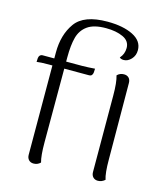

<svg xmlns="http://www.w3.org/2000/svg" viewBox="-112 -827 800 923"><g transform="rotate(15 288.0 -365.5)"><path d="M410 -590Q430 -612 430 -642Q430 -677 395.5 -693Q361 -709 310 -709Q250 -709 218.5 -686.5Q187 -664 176.5 -625Q166 -586 166 -525V-504H246Q259 -504 277.5 -505Q296 -506 309 -507L308 -488Q307 -479 302.5 -474Q298 -469 290 -469H166V-103Q166 -35 175 -4Q161 10 141 10Q126 10 117 0.5Q108 -9 108 -25L107 -469H89Q48 -469 29 -466L30 -485Q31 -494 36 -499Q41 -504 48 -504H107V-534Q107 -622 149.5 -681.5Q192 -741 309 -741Q387 -741 436 -716.5Q485 -692 485 -646Q485 -619 468 -601Q451 -583 431 -583Q417 -583 410 -590ZM496 -4Q480 10 461 10Q446 10 437 0.5Q428 -9 428 -25L427 -405Q427 -470 417 -503Q431 -517 451 -517Q466 -517 475 -508Q484 -499 484 -482L486 -103Q486 -34 496 -4Z"/></g></svg>

Font: Arima Madurai Light
Style: Regular
Weight: 300
Designer: Joana Correia and Natanael Gama
Foundry: NDISCOVER
Version: Version 1.019